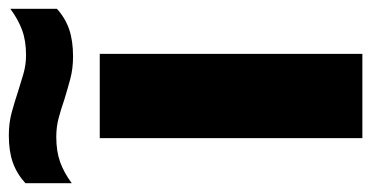

<svg xmlns="http://www.w3.org/2000/svg" viewBox="-264 -618 841 435"><g transform="rotate(-90 156.5 -400.5)"><path d="M61 0V-595H252V0ZM246 -655.5Q218 -655.5 194.2 -662Q170.5 -668.5 147.5 -675.5Q127.5 -682.5 107 -688Q86.5 -693.5 64 -693.5Q31.5 -693.5 7.5 -685Q-16.5 -676.5 -41 -658.5V-763.5Q-19.5 -783 6 -792Q31.5 -801 67 -801Q95.5 -801 119.2 -794.5Q143 -788 165.5 -780.5Q186 -774 206.5 -768Q227 -762 249 -762Q281.5 -762 305.5 -770.8Q329.5 -779.5 354 -797.5V-692Q333 -673 307.2 -664.2Q281.5 -655.5 246 -655.5Z"/></g></svg>

Font: Encode Sans SC Condensed Thin ExtraBold
Style: Regular
Weight: 800
Version: Version 3.002